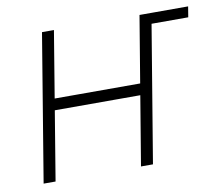

<svg xmlns="http://www.w3.org/2000/svg" viewBox="-65 -618 798 695"><g transform="rotate(-10 334.0 -270.5)"><path d="M499.5 -502 505.9 -541H668L661.6 -502ZM462.4 -296.4 455.6 -254.4H115.2L122.6 -296.4ZM174.8 -541 85.4 0H41.5L130.9 -541ZM533.2 -541 443.4 0H399.4L489.3 -541Z"/></g></svg>

Font: Inter 17pt ExtraLight
Style: Italic
Weight: 250
Italic angle: -9.3988°
Version: Version 4.001;git-66647c0bb